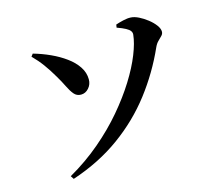

<svg xmlns="http://www.w3.org/2000/svg" viewBox="-109 -881 1217 1063"><g transform="rotate(-15 500.0 -349.0)"><path d="M175.4 23.2Q274.1 -33.2 355.9 -102.9Q437.8 -172.5 501.6 -247.7Q565.5 -323 611.2 -396.3Q656.9 -469.6 682.3 -533.7Q707.8 -597.7 712.4 -644.3Q713.7 -655.5 707 -665.3Q700.3 -675.1 682.5 -684.7Q664.8 -694.4 633.3 -705.6L636 -722.6Q654.1 -728.9 679 -734.8Q703.8 -740.7 723.4 -739.6Q743.5 -738.8 768.5 -726.5Q793.4 -714.2 816.7 -695.8Q840.1 -677.4 855.1 -657.2Q870.1 -637.1 870.1 -619.6Q870.1 -607 860.4 -597Q850.7 -586.9 838.5 -575.1Q826.2 -563.2 817.7 -544.3Q759.1 -412.5 671.6 -298.4Q584 -184.3 464 -97.3Q344.1 -10.3 187.6 41.8ZM347.7 -398.2Q323.3 -398.2 307.8 -416.8Q292.3 -435.4 277.7 -465.6Q263.1 -495.8 242.3 -530.5Q217.6 -573 192.8 -606.8Q168 -640.7 136.5 -672.2L147.7 -686.9Q197 -673 243.8 -651.6Q290.6 -630.3 328.3 -602.7Q366.1 -575.2 388.3 -541.6Q410.6 -508 410.8 -469.6Q411.1 -440.3 392.3 -419.3Q373.6 -398.2 347.7 -398.2Z"/></g></svg>

Font: Noto Serif KR ExtraLight
Style: Regular
Weight: 200
Designer: Ryoko NISHIZUKA 西塚涼子 (kana & ideographs); Frank Grießhammer (Latin, Greek & Cyrillic); Wenlong ZHANG 张文龙 (bopomofo); San
Foundry: Adobe
Version: Version 2.002-H1;hotconv 1.1.0;makeotfexe 2.6.0